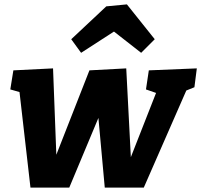

<svg xmlns="http://www.w3.org/2000/svg" viewBox="-20 -854 918 876"><path d="M659 -533 878 -542 867 -456 830 -441 636 2H458L429 -316L296 2H119L69 -434L27 -446L41 -533L222 -542L237 -148L388 -533L556 -542L577 -137L692 -430L646 -446ZM559 -834 686 -675 624 -613 500 -710 350 -613 305 -675 465 -825Z"/></svg>

Font: Bitter Pro ExtraBold
Style: Italic
Weight: 800
Italic angle: -9°
Designer: Sol Matas, and Bitter project Authors
Foundry: Sol Matas
Version: Version 1.010